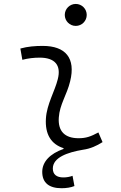

<svg xmlns="http://www.w3.org/2000/svg" viewBox="-20 -764 626 990"><path d="M297.4 206.5C321.3 206.5 344.7 203.1 363.8 195.3L354 142.6C340.8 147.5 324.2 150.9 307.1 150.9C271.5 150.9 252.4 135.3 252.4 105C252.4 47.4 329.1 21.5 406.7 8.3C446.8 2.9 478.5 -12.2 508.8 -31.2L487.3 -81.1C447.3 -59.6 423.3 -51.3 385.3 -51.3C314 -51.3 278.3 -87.4 283.2 -157.7C287.6 -225.6 325.2 -275.4 341.8 -345.2C371.1 -463.9 318.8 -527.3 200.2 -527.3C161.6 -527.3 123 -524.4 85 -513.7L95.2 -455.6C125 -463.4 154.8 -466.8 184.6 -466.8C262.7 -466.8 296.9 -428.2 277.8 -355C262.7 -293.9 221.2 -226.1 216.8 -153.3C211.4 -72.3 243.2 -20.5 307.6 0V3.9C237.8 28.3 197.8 70.3 197.8 122.1C197.8 177.7 231.9 206.5 297.4 206.5ZM370.6 -630.4C401.9 -630.4 427.2 -655.8 427.2 -687C427.2 -718.3 401.9 -743.7 370.6 -743.7C339.4 -743.7 314 -718.3 314 -687C314 -655.8 339.4 -630.4 370.6 -630.4Z"/></svg>

Font: Cascadia Mono NF Light
Style: Italic
Weight: 300
Italic angle: -10°
Monospace: yes
Designer: Aaron Bell
Foundry: Saja Typeworks
Version: Version 2404.023